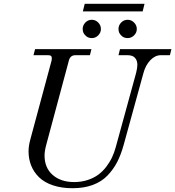

<svg xmlns="http://www.w3.org/2000/svg" viewBox="-20 -970 920 1008"><path d="M129.9 -175.8Q129.9 -204.1 139.2 -237.8L251 -652.8Q252 -656.7 252 -664.1Q252 -672.9 247.6 -676.5Q243.2 -680.2 231.9 -680.2H155.8L164.1 -711.9H460L452.1 -680.2H376Q349.1 -680.2 341.8 -652.8L223.1 -210.9Q213.9 -177.2 213.9 -153.8Q213.9 -88.9 256.6 -51.5Q299.3 -14.2 369.1 -14.2Q407.2 -14.2 439.9 -24.9Q472.7 -35.6 496.1 -53Q519.5 -70.3 538.1 -94.7Q556.6 -119.1 568.4 -144.3Q580.1 -169.4 587.9 -198.2L694.8 -587.9Q701.2 -614.3 701.2 -629.9Q701.2 -652.3 688.7 -666.3Q676.3 -680.2 649.9 -680.2H602.1L609.9 -711.9H879.9L872.1 -680.2H824.2Q794.4 -680.2 769.3 -654.1Q744.1 -627.9 732.9 -585.9L628.9 -208Q614.7 -157.2 595 -118.9Q575.2 -80.6 544.2 -48.3Q513.2 -16.1 467 1Q420.9 18.1 360.8 18.1Q302.7 18.1 257.8 2.9Q212.9 -12.2 185.3 -39.1Q157.7 -65.9 143.8 -100.6Q129.9 -135.3 129.9 -175.8ZM729 -910.2H415L424.8 -950.2H738.8ZM616.2 -784.2Q602.1 -796.9 602.1 -817.9Q602.1 -837.4 616.2 -851.8Q630.4 -866.2 649.9 -866.2Q669.4 -866.2 683.8 -851.8Q698.2 -837.4 698.2 -817.9Q698.2 -798.3 683.8 -784.2Q669.4 -770 649.9 -770Q628.9 -770 616.2 -784.2ZM428.2 -784.2Q414.1 -796.9 414.1 -817.9Q414.1 -837.4 428.2 -851.8Q442.4 -866.2 461.9 -866.2Q481.4 -866.2 495.6 -851.8Q509.8 -837.4 509.8 -817.9Q509.8 -798.3 495.6 -784.2Q481.4 -770 461.9 -770Q440.9 -770 428.2 -784.2Z"/></svg>

Font: Flanker Steampunk
Style: Italic
Weight: 400
Italic angle: -12°
Designer: Alexey Kryukov, Leonardo Di Lena
Foundry: Alexey Kryukov, Leonardo Di Lena
Version: 1.210